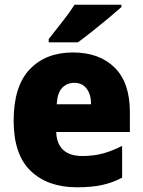

<svg xmlns="http://www.w3.org/2000/svg" viewBox="-20 -786 608 816"><path d="M290 -563Q402 -563 467 -499Q532 -435 532 -310V-225H219Q220 -177 247.5 -150Q275 -123 330 -123Q377 -123 416.5 -133.5Q456 -144 499 -166V-31Q460 -10 415 0Q370 10 307 10Q183 10 110.5 -59.5Q38 -129 38 -273Q38 -419 106 -491Q174 -563 290 -563ZM296 -434Q265 -434 244.5 -413Q224 -392 221 -343H367Q367 -385 348 -409.5Q329 -434 296 -434ZM496 -756Q476 -738 442.5 -710Q409 -682 373 -653.5Q337 -625 311 -606H187V-620Q212 -652 244 -692.5Q276 -733 297 -766H496Z"/></svg>

Font: Noto Sans SemiCondensed Black
Style: Regular
Weight: 900
Width: 4
Designer: Monotype Design Team
Foundry: Monotype Imaging Inc.
Version: Version 2.013; ttfautohint (v1.8.4.7-5d5b)